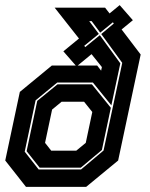

<svg xmlns="http://www.w3.org/2000/svg" viewBox="-22 -730 586 750"><path d="M79.5 0 -1.5 -103 55.5 -371 180.5 -474H274L225.5 -529.5L286.5 -579.5L191.5 -700H388.5L406 -677.5L445.5 -710L497 -651L453 -615L527.5 -517L439.5 -103L314.5 0ZM129 -68H294.5L382.5 -142L455.5 -484.5L373.5 -597L422.5 -638L419 -643L369.5 -602.5L336 -647.5H326.5L364 -597.5L307 -551L311 -546L368 -592.5L448 -482.5L413 -318.5L341 -407.5H201.5L117 -338L74.5 -137.5ZM373 -454 376 -468 335.5 -518.5 281.5 -474H357.5ZM133 -75 82 -139.5 123.5 -336 202.5 -400.5H337L411 -309L376 -144L293.5 -75ZM178 -141.5H276L313 -172L338.5 -292.5L306.5 -332.5H218.5L181.5 -302L154 -172Z"/></svg>

Font: Tourney Condensed ExtraBold
Style: Italic
Weight: 800
Width: 3
Italic angle: -12°
Designer: Tyler Finck
Foundry: Etcetera Type Co
Version: Version 1.010; ttfautohint (v1.8.3)